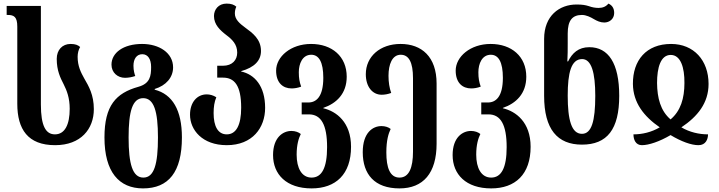

<svg xmlns="http://www.w3.org/2000/svg" viewBox="-20 -793 3992 1066"><path d="M286 13C429 13 501 -77 501 -187C501 -266 473 -314 448 -357C429 -391 411 -426 411 -478C411 -497 416 -518 425 -532C413 -543 398 -549 372 -549C326 -549 295 -516 295 -466C295 -401 315 -361 334 -324C351 -290 367 -250 367 -189C367 -101 340 -47 285 -47C234 -47 207 -94 207 -213V-760H17V-710H23C58 -710 76 -699 76 -645V-217C76 -75 135 13 286 13Z M774 253C916 253 990 162 990 -30C990 -182 937 -270 839 -295V-299C902 -318 941 -363 941 -419C941 -500 863 -549 769 -549C665 -549 599 -500 599 -434C599 -390 633 -361 674 -361C693 -361 714 -365 731 -371C727 -382 721 -401 721 -428C721 -465 738 -492 770 -492C801 -492 819 -465 819 -421C819 -371 813 -329 748 -311C623 -276 560 -206 560 -30C560 162 641 253 774 253ZM776 193C716 193 694 118 694 -30C694 -174 715 -248 775 -248C835 -248 857 -174 857 -30C857 118 836 193 776 193Z M1239 13C1382 13 1452 -84 1452 -194C1452 -316 1393 -380 1319 -396V-398C1393 -419 1429 -457 1429 -510C1429 -576 1382 -610 1341 -640C1311 -662 1284 -685 1284 -718C1284 -731 1286 -742 1292 -756C1279 -767 1264 -773 1238 -773C1193 -773 1168 -740 1168 -704C1168 -656 1202 -625 1237 -598C1269 -574 1297 -547 1297 -501C1297 -460 1270 -428 1218 -428H1186V-362H1218C1282 -362 1319 -318 1319 -195C1319 -98 1291 -47 1239 -47C1190 -47 1166 -92 1166 -165C1166 -199 1170 -227 1181 -253C1164 -264 1145 -269 1128 -269C1074 -269 1035 -225 1035 -156C1035 -72 1103 13 1239 13Z M1710 253C1844 253 1929 175 1929 22C1929 -115 1847 -175 1775 -192V-194C1848 -219 1905 -273 1905 -367C1905 -480 1823 -549 1707 -549C1594 -549 1513 -478 1513 -401C1513 -333 1551 -302 1599 -302C1615 -302 1634 -305 1652 -312C1643 -338 1639 -358 1639 -392C1639 -439 1659 -489 1708 -489C1751 -489 1775 -448 1775 -361C1775 -256 1736 -224 1692 -224H1655V-158H1695C1763 -158 1796 -100 1796 24C1796 140 1766 193 1710 193C1655 193 1627 140 1627 66C1627 11 1638 -25 1650 -49C1638 -59 1619 -66 1598 -66C1551 -66 1496 -30 1496 68C1496 175 1570 253 1710 253Z M2198 253C2330 253 2404 168 2404 5V-329C2404 -478 2321 -549 2204 -549C2090 -549 2011 -479 2011 -381C2011 -311 2048 -267 2099 -267C2115 -267 2134 -270 2152 -277C2142 -305 2137 -337 2137 -372C2137 -435 2157 -489 2205 -489C2250 -489 2273 -447 2273 -359V49C2273 138 2251 193 2198 193C2145 193 2125 138 2125 53C2125 -14 2137 -52 2149 -77C2137 -87 2118 -93 2098 -93C2050 -93 1994 -57 1994 52C1994 175 2060 253 2198 253Z M2707 253C2841 253 2926 175 2926 22C2926 -115 2844 -175 2772 -192V-194C2845 -219 2902 -273 2902 -367C2902 -480 2820 -549 2704 -549C2591 -549 2510 -478 2510 -401C2510 -333 2548 -302 2596 -302C2612 -302 2631 -305 2649 -312C2640 -338 2636 -358 2636 -392C2636 -439 2656 -489 2705 -489C2748 -489 2772 -448 2772 -361C2772 -256 2733 -224 2689 -224H2652V-158H2692C2760 -158 2793 -100 2793 24C2793 140 2763 193 2707 193C2652 193 2624 140 2624 66C2624 11 2635 -25 2647 -49C2635 -59 2616 -66 2595 -66C2548 -66 2493 -30 2493 68C2493 175 2567 253 2707 253Z M3211 10C3351 10 3418 -75 3418 -261C3418 -443 3357 -531 3252 -531C3191 -531 3157 -498 3134 -452H3130C3132 -482 3132 -523 3132 -555V-607C3132 -680 3158 -710 3211 -710C3234 -710 3259 -698 3277 -687C3294 -677 3313 -668 3335 -668C3364 -668 3390 -688 3390 -721C3390 -750 3376 -765 3358 -773C3345 -757 3327 -749 3304 -749C3286 -749 3268 -752 3249 -759C3230 -765 3212 -768 3181 -768C3086 -768 3001 -706 3001 -577V-261C3001 -75 3075 10 3211 10ZM3211 -50C3153 -50 3132 -127 3132 -262C3132 -389 3151 -465 3212 -465C3264 -465 3285 -389 3285 -261C3285 -119 3264 -50 3211 -50Z M3544 13C3582 13 3642 -7 3703 -43C3763 -7 3818 13 3858 13C3899 13 3911 -21 3911 -47C3861 -47 3809 -59 3763 -86C3853 -146 3914 -221 3914 -327C3914 -458 3832 -549 3706 -549C3568 -549 3493 -458 3494 -327C3495 -222 3556 -146 3643 -86C3597 -59 3546 -47 3497 -47C3497 -18 3509 13 3544 13ZM3703 -130C3647 -178 3629 -249 3628 -332C3628 -418 3648 -488 3704 -488C3759 -488 3781 -418 3780 -332C3780 -247 3759 -177 3703 -130Z"/></svg>

Font: Noto Serif Georgian ExtraCondensed Bold
Style: Regular
Weight: 700
Width: 2
Designer: Monotype Design Team, Akaki Razmadze
Foundry: Google LLC
Version: Version 2.003